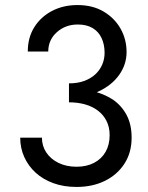

<svg xmlns="http://www.w3.org/2000/svg" viewBox="-20 -730 586 760"><path d="M253 -400Q287 -400 313 -409.5Q339 -419 357 -435.5Q375 -452 384.5 -474Q394 -496 394 -521Q394 -554 382 -579.5Q370 -605 346.5 -619Q323 -633 288 -633Q239 -633 205 -602.5Q171 -572 171 -526H90Q90 -581 115.5 -622Q141 -663 185.5 -686.5Q230 -710 287 -710Q347 -710 390.5 -684Q434 -658 457.5 -616Q481 -574 481 -524Q481 -475 452 -434Q423 -393 372 -369Q368 -367 363 -365Q399 -354 428 -335Q462 -311 481.5 -274Q501 -237 501 -185Q501 -126 472.5 -82Q444 -38 395 -14Q346 10 283 10Q232 10 191 -5Q150 -20 121 -46.5Q92 -73 76 -108.5Q60 -144 60 -185H146Q146 -152 163.5 -126Q181 -100 212 -85Q243 -70 283 -70Q323 -70 352.5 -85.5Q382 -101 398 -129Q414 -157 414 -195Q414 -227 401.5 -251.5Q389 -276 367 -292.5Q345 -309 316 -317Q287 -325 253 -325Z"/></svg>

Font: Jost
Style: Regular
Weight: 400
Version: Version 3.710